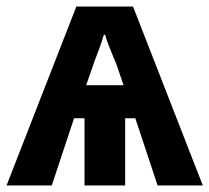

<svg xmlns="http://www.w3.org/2000/svg" viewBox="-20 -566 639 586"><path d="M386 -546 599 0H461L393 -205H362V0H238V-205H206L138 0H0L213 -546ZM297 -460Q293 -446 286.5 -427.5Q280 -409 273.5 -392.5Q267 -376 265 -369L243 -306H357L336 -368Q333 -375 326 -392Q319 -409 311.5 -428Q304 -447 301 -460Z"/></svg>

Font: Noto Sans SemiCondensed
Style: Bold
Weight: 700
Width: 4
Designer: Monotype Design Team
Foundry: Monotype Imaging Inc.
Version: Version 2.013; ttfautohint (v1.8.4.7-5d5b)